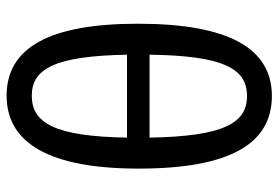

<svg xmlns="http://www.w3.org/2000/svg" viewBox="-154 -696 862 595"><g transform="rotate(-90 277.5 -398.0)"><path d="M279 -809C132 -809 53 -676 53 -400C53 -117 130 13 278 13C426 13 502 -121 502 -402C502 -678 427 -809 279 -809ZM279 -731C363 -731 402 -658 406 -436H149C153 -658 193 -731 279 -731ZM278 -64C194 -64 153 -136 149 -366H406C403 -137 363 -64 278 -64Z"/></g></svg>

Font: Glow Sans SC Condensed Medium
Style: Regular
Weight: 600
Width: 3
Designer: Ryoko NISHIZUKA (kana, bopomofo & ideographs); Paul D. Hunt (Latin, Greek & Cyrillic); Sandoll Communications, Soo-young
Version: Version 0.93